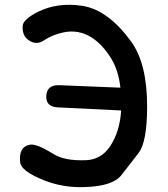

<svg xmlns="http://www.w3.org/2000/svg" viewBox="-20 -762 694 794"><path d="M359.9 -606.4Q304.2 -642.1 239.3 -627.4Q195.8 -617.7 162.1 -595.2Q125.5 -570.8 90.8 -602.1Q71.8 -620.1 73.7 -654.8Q75.7 -682.1 137.7 -713.4Q219.2 -753.4 320.8 -737.8Q427.2 -721.2 522.9 -589.4Q588.4 -498.5 588.4 -322.3Q588.4 -174.8 553 -129.2Q517.6 -83.5 481.9 -37.6Q446.3 8.3 329.1 11.7Q239.3 14.6 161.6 -16.6Q67.4 -54.2 63.5 -90.3Q56.2 -154.8 103.5 -163.6Q130.9 -168.9 200.2 -125.5Q248 -95.7 336.4 -99.6Q398.4 -102.1 435.5 -157.2Q475.6 -217.8 481 -305.2L219.7 -317.9Q168.5 -320.3 171.4 -366.2Q174.3 -411.6 225.6 -409.7L478 -399.4Q469.7 -469.7 441.9 -516.6Q406.2 -576.2 359.9 -606.4Z"/></svg>

Font: Comic Relief
Style: Regular
Weight: 400
Designer: Jeff Davis
Foundry: Loudifier
Version: Version 1.200; ttfautohint (v1.8.4.7-5d5b)